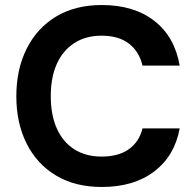

<svg xmlns="http://www.w3.org/2000/svg" viewBox="-20 -732 780 764"><path d="M385 12Q279 12 203 -33.5Q127 -79 86 -160.5Q45 -242 45 -349Q45 -456 86 -538Q127 -620 203 -666Q279 -712 385 -712Q513 -712 594 -649Q675 -586 695 -471H547Q534 -527 493 -558.5Q452 -590 384 -590Q321 -590 275.5 -560.5Q230 -531 206 -477.5Q182 -424 182 -349Q182 -275 206 -221Q230 -167 275.5 -138Q321 -109 384 -109Q452 -109 493 -138.5Q534 -168 547 -221H695Q675 -112 594 -50Q513 12 385 12Z"/></svg>

Font: DM Sans 24pt
Style: Bold
Weight: 700
Designer: Colophon Foundry, Jonny Pinhorn
Foundry: Colophon Foundry
Version: Version 4.004;gftools[0.9.30]